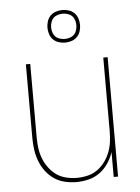

<svg xmlns="http://www.w3.org/2000/svg" viewBox="-53 -783 607 833"><g transform="rotate(-5 250.0 -366.5)"><path d="M247 8Q221 8 195.5 2Q170 -4 149 -18.5Q128 -33 112.5 -54Q97 -75 88 -99Q79 -123 75.5 -148.5Q72 -174 72 -200V-520H91V-200Q91 -177 94 -153.5Q97 -130 105.5 -108Q114 -86 128 -67Q142 -48 161 -34.5Q180 -21 203.5 -15.5Q227 -10 250 -10Q273 -10 296.5 -15.5Q320 -21 339 -34.5Q358 -48 372 -67Q386 -86 394.5 -108Q403 -130 406 -153.5Q409 -177 409 -200V-520H428V0H409V-108Q400 -82 385 -59.5Q370 -37 348 -21Q326 -5 299.5 1.5Q273 8 247 8ZM250 -599Q236 -599 222 -603.5Q208 -608 198 -618Q188 -628 183.5 -642Q179 -656 179 -670Q179 -684 183.5 -698Q188 -712 198 -722Q208 -732 222 -736.5Q236 -741 250 -741Q264 -741 278 -736.5Q292 -732 302 -722Q312 -712 316.5 -698Q321 -684 321 -670Q321 -656 316.5 -642Q312 -628 302 -618Q292 -608 278 -603.5Q264 -599 250 -599ZM250 -615Q261 -615 272 -618.5Q283 -622 290.5 -629.5Q298 -637 301.5 -648Q305 -659 305 -670Q305 -681 301.5 -692Q298 -703 290.5 -710.5Q283 -718 272 -721.5Q261 -725 250 -725Q239 -725 228 -721.5Q217 -718 209.5 -710.5Q202 -703 198.5 -692Q195 -681 195 -670Q195 -659 198.5 -648Q202 -637 209.5 -629.5Q217 -622 228 -618.5Q239 -615 250 -615Z"/></g></svg>

Font: Iosevka Curly Thin
Style: Regular
Weight: 100
Monospace: yes
Designer: Belleve Invis
Foundry: Belleve Invis
Version: Version 22.1.2; ttfautohint (v1.8.4)